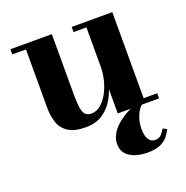

<svg xmlns="http://www.w3.org/2000/svg" viewBox="-123 -573 881 910"><g transform="rotate(-20 317.0 -118.5)"><path d="M236.5 10Q179.5 10 148.8 -9.8Q118 -29.5 106.2 -63.5Q94.5 -97.5 94.5 -141V-434H25.5V-460H234.5V-157Q234.5 -115 238.2 -89.8Q242 -64.5 252.5 -53.2Q263 -42 283 -42Q308 -42 329.2 -59.2Q350.5 -76.5 366.2 -104.8Q382 -133 390.8 -167.5Q399.5 -202 399.5 -236.5L418.5 -237Q418.5 -202 409.8 -159.2Q401 -116.5 380.2 -78Q359.5 -39.5 324.2 -14.8Q289 10 236.5 10ZM399.5 0V-434H334.5V-460H539.5V-26H608V0ZM470 223Q437 223 409 214Q381 205 364 186Q347 167 347 137Q347 107 362.8 82Q378.5 57 404.5 36.8Q430.5 16.5 460.8 2Q491 -12.5 519.5 -21L527 -4.5Q516.5 1.5 505.8 17.5Q495 33.5 487.5 57Q480 80.5 480 109.5Q480 143 491.8 161Q503.5 179 524 179Q543 179 554.5 167.5Q566 156 575 139.5L594.5 150.5Q587.5 164.5 574.8 181.5Q562 198.5 537.5 210.8Q513 223 470 223Z"/></g></svg>

Font: Bodoni Moda 9pt
Style: Bold
Weight: 700
Designer: Owen Earl
Foundry: indestructible type
Version: Version 2.005